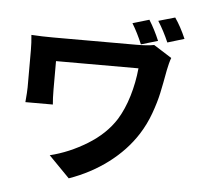

<svg xmlns="http://www.w3.org/2000/svg" viewBox="-62 -932 1123 1086"><g transform="rotate(5 500.0 -389.5)"><path d="M803.6 -728.4 708.6 -700.4Q682.2 -763.8 650.6 -815.6L744.4 -843.4Q777.8 -790.2 803.6 -728.4ZM951.6 -752.8 856.6 -724Q830.2 -785.8 795 -841.6L888.8 -868.6Q921.8 -821.6 951.6 -752.8ZM867.4 -568Q853 -487.8 841.6 -435Q830.2 -382.2 806.9 -317.9Q783.6 -253.6 747.6 -197Q685.8 -100.4 587.7 -26.5Q489.6 47.4 368 90L249.6 -30.8Q358 -57.2 459.4 -119.4Q560.8 -181.6 616.4 -269.4Q652.6 -328.6 675.7 -405.3Q698.8 -482 706.8 -564.2H238.6V-402.6Q238.8 -351.6 242.2 -318H86.2Q91.6 -378.8 91.6 -402.6V-613.6Q91.6 -655.4 87 -699.8Q148.6 -696 211.6 -696H684Q745.2 -696 784 -703.4L886.4 -638.6Q881.8 -628 876 -605.6Q870.2 -583.2 867.4 -568Z"/></g></svg>

Font: 寒蝉端黑体 Light
Style: Regular
Weight: 300
Designer: ChillDuanSans {Warren2060}; 
Source Han Sans {Ryoko NISHIZUKA 西塚涼子 (kana, bopomofo & ideographs); Paul D. Hunt (Latin, G
Foundry: ChillType&Adobe
Version: Version 1.300;Glyphs 3.3 (3306)